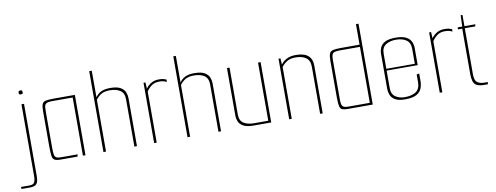

<svg xmlns="http://www.w3.org/2000/svg" viewBox="-115 -967 3808 1473"><g transform="rotate(-10 1789.5 -230.0)"><path d="M-46 170 -50 154H18Q47 154 56 138Q65 122 65 90V-470H85V93Q85 136 71 153Q57 170 19 170ZM75 -546Q65 -546 62 -548.5Q59 -551 59 -560Q59 -569 62 -572.5Q65 -576 75 -576Q85 -576 87.5 -572.5Q90 -569 90 -560Q90 -551 87.5 -548.5Q85 -546 75 -546Z M288 0Q254 0 239.5 -9Q225 -18 222 -45Q219 -72 219 -125V-387Q219 -426 226 -443.5Q233 -461 255 -465.5Q277 -470 322 -470H481V0H461V-453H302Q268 -453 255 -444.5Q242 -436 240.5 -416.5Q239 -397 239 -362V-103Q239 -68 242 -49.5Q245 -31 256.5 -24Q268 -17 293 -17H423L419 0Z M621 -630H641V-423Q658 -448 685 -461.5Q712 -475 756 -475Q810 -475 837 -459Q864 -443 873 -419.5Q882 -396 882 -374V0H862V-368Q862 -417 831.5 -437.5Q801 -458 751 -458Q707 -458 682 -442Q657 -426 641 -403V0H621Z M1016 0V-470H1031L1034 -421Q1051 -446 1077 -460.5Q1103 -475 1135 -475Q1157 -475 1169.5 -472Q1182 -469 1194 -464L1193 -445Q1180 -452 1167.5 -455Q1155 -458 1135 -458Q1100 -458 1076 -440.5Q1052 -423 1036 -398V0Z M1276 -630H1296V-423Q1313 -448 1340 -461.5Q1367 -475 1411 -475Q1465 -475 1492 -459Q1519 -443 1528 -419.5Q1537 -396 1537 -374V0H1517V-368Q1517 -417 1486.5 -437.5Q1456 -458 1406 -458Q1362 -458 1337 -442Q1312 -426 1296 -403V0H1276Z M1792 0Q1738 0 1711 -15.5Q1684 -31 1675 -53.5Q1666 -76 1666 -98V-470H1686V-105Q1686 -56 1717 -36.5Q1748 -17 1797 -17H1908V-470H1928V0Z M2068 -472H2083L2086 -423Q2102 -446 2130.5 -461.5Q2159 -477 2203 -477Q2267 -477 2298 -450.5Q2329 -424 2329 -374V0H2309V-368Q2309 -416 2278.5 -437.5Q2248 -459 2198 -459Q2156 -459 2130 -442.5Q2104 -426 2088 -403V0H2068Z M2526 0Q2497 0 2482 -6Q2467 -12 2462 -33.5Q2457 -55 2457 -101V-387Q2457 -423 2463.5 -441Q2470 -459 2490 -464.5Q2510 -470 2552 -470H2699V-630H2719V0ZM2699 -17V-453H2543Q2501 -453 2489 -442Q2477 -431 2477 -390V-82Q2477 -40 2488.5 -28.5Q2500 -17 2531 -17Z M2971 4Q2920 4 2893.5 -12Q2867 -28 2858 -52Q2849 -76 2849 -98V-373Q2849 -396 2858.5 -419.5Q2868 -443 2896 -459Q2924 -475 2980 -475Q3035 -475 3063 -459Q3091 -443 3101 -419.5Q3111 -396 3111 -373V-248H3091V-370Q3091 -417 3060 -438Q3029 -459 2980 -459Q2932 -459 2900.5 -438.5Q2869 -418 2869 -370V-101Q2869 -54 2899.5 -33.5Q2930 -13 2971 -13Q3027 -13 3059 -35Q3091 -57 3091 -110V-169L3111 -173V-114Q3111 -84 3100.5 -57Q3090 -30 3060 -13Q3030 4 2971 4ZM2855 -238V-252H3111V-238Z M3241 0V-470H3256L3259 -421Q3276 -446 3302 -460.5Q3328 -475 3360 -475Q3382 -475 3394.5 -472Q3407 -469 3419 -464L3418 -445Q3405 -452 3392.5 -455Q3380 -458 3360 -458Q3325 -458 3301 -440.5Q3277 -423 3261 -398V0Z M3588 0Q3550 0 3530 -10.5Q3510 -21 3503 -44Q3496 -67 3496 -102V-454H3463V-470H3499L3502 -558H3516V-470H3601L3597 -454H3516V-95Q3516 -48 3536 -32.5Q3556 -17 3591 -17H3617V0Z"/></g></svg>

Font: Smooch Sans Thin
Style: Regular
Weight: 100
Designer: Robert E. Leuschke
Foundry: Robert E. Leuschke
Version: Version 1.010